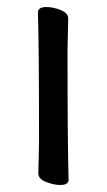

<svg xmlns="http://www.w3.org/2000/svg" viewBox="-20 -510 303 546"><path d="M152 16Q133 16 111 7.5Q89 -1 89 -17L91 -105Q91 -368 88 -475Q88 -490 112 -490Q131 -490 152.5 -481.5Q174 -473 174 -457L172 -368Q172 -105 175 1Q175 16 152 16Z"/></svg>

Font: LXGW WenKai TC
Style: Bold
Weight: 700
Designer: LXGW / Fontworks Inc.
Foundry: LXGW / Fontworks Inc.
Version: Version 1.330;April 28, 2024